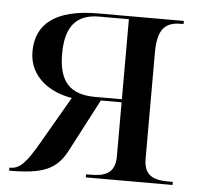

<svg xmlns="http://www.w3.org/2000/svg" viewBox="-44 -581 644 626"><g transform="rotate(5 278.0 -268.0)"><path d="M8 0C119 0 163 -19 196 -82L286 -254H354V-77C354 -18 316 -10 272 -10H259V0H543V-10H530C486 -10 448 -18 448 -77V-426C448 -517 486 -526 530 -526H533V-536H252C112 -536 50 -483 50 -394C50 -310 120 -265 191 -254L103 -102C63 -32 42 -10 11 -10H8ZM267 -264C182 -264 147 -306 147 -395C147 -484 182 -526 257 -526H354V-264Z"/></g></svg>

Font: Noto Serif Display
Style: Regular
Weight: 400
Designer: Monotype Design Team
Foundry: Monotype Imaging Inc.
Version: Version 2.009